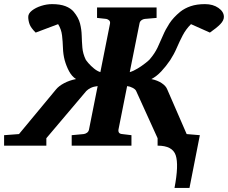

<svg xmlns="http://www.w3.org/2000/svg" viewBox="-58 -707 1107 932"><path d="M1028.8 -625Q1028.8 -607.9 1011.5 -589.8Q994.1 -571.8 960.9 -548.8L869.1 -589.8Q844.2 -564.9 828.6 -534.9Q813 -504.9 799.8 -474.1Q786.6 -443.4 768.1 -415Q748 -385.3 724.9 -360.6Q701.7 -335.9 676.8 -323.2Q707 -316.9 727.3 -303.2Q747.6 -289.6 753.9 -272.9L848.1 -56.2L912.1 -50.8L861.8 205.1H789.1Q810.5 93.3 794.9 46.6Q779.3 0 707 0V-36.1L603 -265.1Q599.6 -273.4 586.2 -280.5Q572.8 -287.6 559.1 -289.1L517.1 -78.1Q514.2 -57.6 535.2 -56.2L580.1 -50.8V0H290V-50.8L348.1 -56.2Q356.4 -57.1 364.3 -62.7Q372.1 -68.4 374 -78.1L416 -289.1Q396.5 -287.1 382.6 -280.3Q368.7 -273.4 360.8 -265.1L167 -36.1V0H-38.1V-50.8L34.2 -56.2L213.9 -272.9Q227.5 -289.6 253.2 -303.2Q278.8 -316.9 311 -323.2Q291 -335.9 277.6 -360.6Q264.2 -385.3 255.9 -415Q248.5 -443.4 247.6 -474.1Q246.6 -504.9 243.2 -534.9Q239.7 -564.9 224.1 -589.8L115.2 -548.8Q91.8 -571.8 85.4 -589.8Q79.1 -607.9 79.1 -625Q79.1 -641.6 97.2 -655.8Q115.2 -669.9 142.1 -678.5Q168.9 -687 194.8 -687Q233.9 -687 259.8 -677Q285.6 -667 299.8 -649.9Q323.2 -621.6 330.6 -592.5Q337.9 -563.5 338.6 -534.4Q339.4 -505.4 341.8 -476.1Q344.2 -446.8 357.9 -418Q360.4 -413.1 371.6 -400.1Q382.8 -387.2 398.2 -374.5Q413.6 -361.8 429.2 -356.9L476.1 -592.8Q477.5 -602.5 471.9 -607.9Q466.3 -613.3 458 -615.2L413.1 -620.1V-670.9H702.1V-620.1L645 -615.2Q635.7 -614.3 628.2 -608.4Q620.6 -602.5 619.1 -592.8L571.8 -356.9Q589.4 -361.8 610.1 -374.5Q630.9 -387.2 647.2 -400.1Q663.6 -413.1 668 -418Q692.9 -446.8 706.8 -476.1Q720.7 -505.4 732.9 -534.4Q745.1 -563.5 763.9 -592.5Q782.7 -621.6 816.9 -649.9Q838.4 -667 867.7 -677Q897 -687 937 -687Q976.1 -687 1002.4 -668.5Q1028.8 -649.9 1028.8 -625Z"/></svg>

Font: Charis
Style: Bold Italic
Weight: 700
Italic angle: -11°
Designer: Walt Agee, Miriam Martin, Annie Olsen, Victor Gaultney, Lorna Priest, Alan Ward, Bob Hallissy, Martin Hosken, Sharon Cor
Foundry: SIL Global
Version: Version 7.000